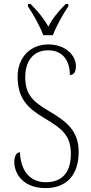

<svg xmlns="http://www.w3.org/2000/svg" viewBox="-20 -951 466 981"><path d="M201 -771H250C267 -816 302 -880 329 -918V-931H316C277 -891 251 -861 227 -815C201 -861 175 -891 136 -931H123V-918C149 -880 185 -816 201 -771ZM213 10C322 10 382 -59 382 -175C382 -287 314 -333 231 -383C147 -432 109 -469 109 -557C109 -636 148 -694 226 -694C298 -694 337 -644 337 -568C356 -568 368 -582 368 -613C368 -667 316 -724 227 -724C131 -724 70 -653 70 -560C70 -448 121 -398 206 -348C302 -291 342 -256 342 -164C342 -72 299 -20 215 -20C127 -20 85 -86 82 -173C62 -173 53 -148 53 -125C53 -59 102 10 213 10Z"/></svg>

Font: Noto Serif Thai Condensed ExtraLight
Style: Regular
Weight: 200
Width: 3
Designer: Monotype Design Team
Foundry: Monotype Imaging Inc.
Version: Version 2.002